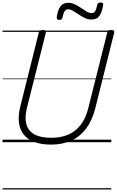

<svg xmlns="http://www.w3.org/2000/svg" viewBox="-20 -1128 927 1523"><path d="M385 19Q305 19 250.5 -2.5Q196 -24 166 -63.5Q136 -103 130 -158Q124 -213 140 -279L288 -871Q291 -881 297.5 -885.5Q304 -890 320 -890Q334 -890 340.5 -885.5Q347 -881 344 -870L194 -274Q175 -200 188.5 -146Q202 -92 251 -63.5Q300 -35 387 -35Q465 -35 523.5 -61Q582 -87 621.5 -139.5Q661 -192 680 -269L831 -871Q833 -881 839.5 -885.5Q846 -890 862 -890Q891 -890 886 -870L735 -266Q711 -173 664 -109.5Q617 -46 547 -13.5Q477 19 385 19ZM450 -970Q428 -970 430 -992Q438 -1049 459.5 -1077.5Q481 -1106 520 -1106Q548 -1106 574 -1093.5Q600 -1081 623 -1065Q646 -1049 667 -1036.5Q688 -1024 707 -1024Q725 -1024 734.5 -1039Q744 -1054 751 -1088Q754 -1108 777 -1108Q790 -1108 795 -1103Q800 -1098 798 -1087Q789 -1030 768.5 -1001.5Q748 -973 705 -973Q677 -973 652 -985.5Q627 -998 604 -1013.5Q581 -1029 560 -1041.5Q539 -1054 519 -1054Q503 -1054 493 -1039Q483 -1024 476 -990Q474 -979 468 -974.5Q462 -970 450 -970ZM0 365H863V375H0ZM0 -20H863V0H0ZM0 -505H863V-500H0ZM0 -885H863V-875H0Z"/></svg>

Font: Playwrite IS Guides
Style: Regular
Weight: 400
Designer: Veronika Burian, José Scaglione
Foundry: TypeTogether
Version: Version 1.003